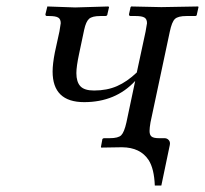

<svg xmlns="http://www.w3.org/2000/svg" viewBox="-20 -451 628 588"><path d="M440.9 -76.2Q438 -59.6 438 -49.8Q438 -37.6 444.3 -32.7Q450.7 -27.8 466.8 -27.8H483.9Q491.7 -27.8 496.8 -22Q502 -16.1 500 -6.8L474.1 117.2H454.1Q452.1 65.4 435.1 39.1Q409.7 0.5 354 0H352.1L290 1L289.1 -1L293 -22Q293 -27.8 299.8 -27.8H315.9Q342.3 -27.8 351.3 -36.9Q360.4 -45.9 367.2 -76.2L394 -203.1Q334 -138.2 237.8 -138.2Q141.1 -138.2 141.1 -231.9Q141.1 -254.9 147.9 -290L162.1 -355Q166 -377.4 166 -379.9Q166 -392.6 158.2 -397.2Q150.4 -401.9 130.9 -401.9H124Q119.1 -401.9 119.1 -407.2L125 -431.2L210 -428.2L312 -431.2L314 -429.2L309.1 -408.2Q309.1 -401.9 301.8 -401.9H287.1Q262.2 -401.9 252.7 -393.3Q243.2 -384.8 237.8 -359.9L222.2 -286.1Q213.9 -247.1 213.9 -227.1Q213.9 -200.2 226.1 -187Q238.3 -173.8 268.1 -173.8Q307.6 -173.8 338.4 -187.3Q369.1 -200.7 398.9 -229L425.8 -354Q430.2 -379.4 430.2 -379.9Q430.2 -392.6 422.4 -397.2Q414.6 -401.9 396 -401.9H379.9Q375 -401.9 375 -407.2L379.9 -429.2L381.8 -431.2L474.1 -429.2L586.9 -431.2L587.9 -429.2L583 -407.2Q583 -401.9 577.1 -401.9H550.8Q525.4 -401.9 515.9 -393.1Q506.3 -384.3 500 -354Z"/></svg>

Font: Common Serif SemiBold
Style: Italic
Weight: 600
Italic angle: -12°
Designer: Philipp H. Poll, Khaled Hosny
Foundry: Stefan Peev, Context Ltd.
Version: Version 1.026